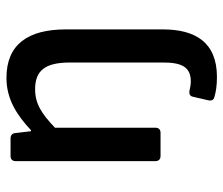

<svg xmlns="http://www.w3.org/2000/svg" viewBox="-68 -450 692 595"><g transform="rotate(-90 277.5 -152.0)"><path d="M275.4 167C291 171.9 311.5 174.8 336.9 174.8C446.3 174.8 484.4 105.5 484.4 6.8V-293C484.4 -410.2 438.5 -477.5 334 -477.5C266.6 -477.5 216.8 -443.4 171.9 -401.4H168.9L163.1 -450.2C162.1 -460 156.2 -464.8 146.5 -464.8H91.8C82 -464.8 76.2 -459 76.2 -449.2V-15.6C76.2 -5.9 82 0 91.8 0H164.1C173.8 0 179.7 -5.9 179.7 -15.6V-327.1C222.7 -368.2 253.9 -388.7 298.8 -388.7C356.4 -388.7 381.8 -358.4 381.8 -280.3V7.8C381.8 63.5 369.1 93.8 323.2 93.8C313.5 93.8 303.7 91.8 294.9 89.8C284.2 87.9 277.3 90.8 275.4 101.6L264.6 148.4C262.7 158.2 265.6 165 275.4 167Z"/></g></svg>

Font: Ed Sans Neue Medium
Style: Regular
Weight: 500
Designer: Stephen Hutchings
Version: Version 1.004;PS 001.004;hotconv 1.0.88;makeotf.lib2.5.64775